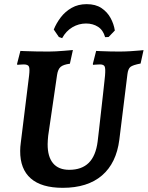

<svg xmlns="http://www.w3.org/2000/svg" viewBox="-20 -888 708 920"><path d="M210.9 -237.6Q209.9 -227.3 209.1 -216.5Q208.3 -205.8 208.3 -197.5Q207.9 -137.5 234.1 -105.9Q260.4 -74.3 311.8 -74.3Q371.6 -74.3 405.4 -107.8Q439.1 -141.3 447.8 -209.6Q450.3 -229.7 454.6 -267.3Q458.8 -305 463.8 -349.2Q468.8 -393.4 473.3 -433.5Q477.8 -473.7 480.5 -499.5Q483.2 -525.3 483.2 -525.3Q486.1 -559 481.6 -569.2Q477 -579.3 459.2 -579.3Q451.1 -579.3 438.6 -578.3Q426.1 -577.3 426.1 -577.3L424.7 -581.3L440.7 -644Q440.7 -644 461.1 -643Q481.5 -642 507.8 -641.5Q534.2 -641 551.7 -641Q577.2 -641 603.9 -642.6Q630.6 -644.2 649.2 -646Q667.8 -647.8 667.8 -647.8L653.7 -583.6Q616.1 -576.4 604.9 -567.3Q593.7 -558.2 590.6 -532.5L551.8 -218.6Q537.5 -106.2 468.5 -47.1Q399.5 12 280.6 12Q178.8 12 127.5 -33Q76.1 -78 76.7 -165Q76.7 -184 79.7 -205L119.3 -525.3Q123.3 -558.2 118.7 -568.8Q114.1 -579.3 93.8 -579.3Q85.7 -579.3 74.4 -578.3Q63.1 -577.3 63.1 -577.3L61.6 -581.3L77.7 -644Q77.7 -644 100.5 -643Q123.3 -642 155.1 -641.5Q186.9 -641 214.3 -641Q228.9 -641 248.4 -642Q267.9 -643.1 286.3 -644.6Q304.8 -646.2 317 -647.2Q329.3 -648.3 329.3 -648.3L314.9 -582.7Q283.3 -578.6 270.4 -567.4Q257.6 -556.1 253.5 -529.3ZM392.3 -775.4Q357.2 -775.4 326.7 -757.3Q296.1 -739.1 277.8 -705.2L262.1 -710.7L237.6 -746.5Q250.4 -777.8 271.5 -805.3Q292.6 -832.8 323.5 -850.4Q354.5 -868.1 395.2 -868.1Q438.4 -868.1 466.3 -849.3Q494.2 -830.5 509.8 -801.8Q525.5 -773.1 530.3 -741.8L500.3 -710.7L483.7 -709.9Q474.3 -743.8 449.7 -759.6Q425.1 -775.4 392.3 -775.4Z"/></svg>

Font: Alegreya
Style: Italic
Weight: 400
Italic angle: -7°
Designer: Juan Pablo del Peral
Foundry: Huerta Tipografica
Version: Version 2.009